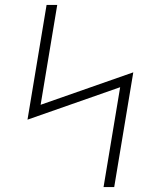

<svg xmlns="http://www.w3.org/2000/svg" viewBox="-20 -755 640 775"><path d="M398 0 465 -403 91 -272 168 -735H211L144 -332L518 -463L441 0Z"/></svg>

Font: Iosevka Slab XLtExObl
Style: Regular
Weight: 200
Width: 7
Italic angle: -9°
Monospace: yes
Designer: Belleve Invis
Foundry: Belleve Invis
Version: Version 11.1.1; ttfautohint (v1.8.3)